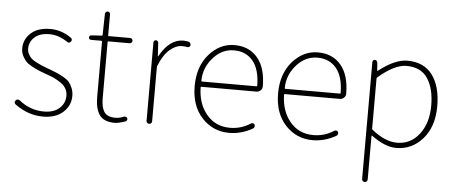

<svg xmlns="http://www.w3.org/2000/svg" viewBox="-57 -821 2865 1207"><g transform="rotate(5 1375.5 -217.5)"><path d="M228.5 12.7Q133.8 12.7 51.8 -47.9Q43.9 -52.7 43.9 -62.5Q43.9 -68.4 48.8 -73.2Q52.7 -79.1 60.5 -80.1Q68.4 -81.1 74.2 -76.2Q144.5 -19.5 231.4 -19.5Q293.9 -19.5 329.1 -51.3Q364.3 -83 364.3 -130.9Q364.3 -155.3 353 -175.3Q341.8 -195.3 320.3 -210Q298.8 -224.6 279.3 -233.9Q259.8 -243.2 232.4 -252.9Q229.5 -253.9 225.6 -254.9Q194.3 -266.6 177.7 -273.4Q161.1 -280.3 135.3 -293.9Q109.4 -307.6 96.2 -321.3Q83 -335 72.3 -356.4Q61.5 -377.9 61.5 -403.3Q61.5 -460.9 105.5 -500.5Q149.4 -540 227.5 -540Q298.8 -540 360.4 -496.1Q366.2 -492.2 367.2 -485.4Q368.2 -478.5 363.3 -472.7Q353.5 -459 338.9 -468.8Q283.2 -506.8 224.6 -506.8Q163.1 -506.8 130.9 -477.1Q98.6 -447.3 98.6 -405.3Q98.6 -386.7 106.9 -371.1Q115.2 -355.5 125 -345.7Q134.8 -335.9 154.8 -325.2Q174.8 -314.5 187.5 -309.1Q200.2 -303.7 225.6 -293.9Q232.4 -292 244.1 -287.1Q275.4 -275.4 291.5 -268.6Q307.6 -261.7 332.5 -248Q357.4 -234.4 369.6 -220.2Q381.8 -206.1 391.6 -183.1Q401.4 -160.2 401.4 -132.8Q401.4 -71.3 355 -29.3Q308.6 12.7 228.5 12.7Z M681.6 12.7Q612.3 12.7 585 -26.4Q557.6 -65.4 557.6 -139.6V-489.3Q557.6 -494.1 552.7 -494.1H487.3Q481.4 -494.1 477.5 -498Q473.6 -502 473.6 -507.8Q473.6 -513.7 477.5 -518.1Q481.4 -522.5 487.3 -522.5L552.7 -526.4Q557.6 -527.3 557.6 -531.2L560.5 -665Q561.5 -671.9 565.9 -676.3Q570.3 -680.7 576.7 -680.7Q583 -680.7 587.9 -676.3Q592.8 -671.9 592.8 -665V-531.2Q592.8 -527.3 596.7 -527.3H731.4Q738.3 -527.3 743.2 -522.5Q748 -517.6 748 -510.7Q748 -503.9 743.2 -499Q738.3 -494.1 731.4 -494.1H596.7Q592.8 -494.1 592.8 -489.3V-134.8Q592.8 -78.1 611.8 -48.8Q630.9 -19.5 684.6 -19.5Q707 -19.5 736.3 -31.2Q743.2 -33.2 749 -30.8Q754.9 -28.3 757.8 -22.5Q758.8 -19.5 758.8 -16.6Q758.8 -12.7 756.8 -9.8Q753.9 -3.9 748 -2Q703.1 12.7 681.6 12.7Z M879.9 -17.6V-511.7Q879.9 -518.6 884.3 -522.9Q888.7 -527.3 894.5 -527.3Q900.4 -527.3 905.3 -522.9Q910.2 -518.6 910.2 -511.7L915 -428.7Q915 -427.7 916 -427.7Q917 -427.7 918 -428.7Q979.5 -540 1066.4 -540Q1086.9 -540 1101.6 -535.2Q1108.4 -533.2 1111.3 -526.4Q1113.3 -522.5 1113.3 -518.6Q1113.3 -515.6 1113.3 -512.7Q1111.3 -505.9 1105 -502.9Q1098.6 -500 1091.8 -502Q1080.1 -504.9 1061.5 -504.9Q1022.5 -504.9 983.9 -471.7Q945.3 -438.5 917 -368.2Q915 -364.3 915 -359.4V-17.6Q915 -10.7 910.2 -5.4Q905.3 0 897.5 0Q889.6 0 884.8 -5.4Q879.9 -10.7 879.9 -17.6Z M1403.3 12.7Q1300.8 12.7 1231.4 -62Q1162.1 -136.7 1162.1 -261.7Q1162.1 -385.7 1230 -462.9Q1297.9 -540 1389.6 -540Q1482.4 -540 1535.6 -476.6Q1588.9 -413.1 1588.9 -296.9V-295.9Q1588.9 -281.2 1577.6 -271Q1566.4 -260.7 1551.8 -260.7H1205.1Q1200.2 -260.7 1200.2 -256.8Q1202.1 -152.3 1258.3 -85.9Q1314.5 -19.5 1405.3 -19.5Q1476.6 -19.5 1536.1 -58.6Q1542 -61.5 1548.8 -60.1Q1555.7 -58.6 1558.6 -52.7Q1561.5 -45.9 1559.6 -39.1Q1557.6 -32.2 1551.8 -28.3Q1480.5 12.7 1403.3 12.7ZM1201.2 -297.9Q1201.2 -293.9 1205.1 -293.9H1548.8Q1553.7 -293.9 1553.7 -297.9V-298.8Q1552.7 -401.4 1508.8 -454.1Q1464.8 -506.8 1389.6 -506.8Q1317.4 -506.8 1263.7 -450.2Q1201.2 -383.8 1201.2 -297.9Z M1929.7 12.7Q1827.1 12.7 1757.8 -62Q1688.5 -136.7 1688.5 -261.7Q1688.5 -385.7 1756.3 -462.9Q1824.2 -540 1916 -540Q2008.8 -540 2062 -476.6Q2115.2 -413.1 2115.2 -296.9V-295.9Q2115.2 -281.2 2104 -271Q2092.8 -260.7 2078.1 -260.7H1731.4Q1726.6 -260.7 1726.6 -256.8Q1728.5 -152.3 1784.7 -85.9Q1840.8 -19.5 1931.6 -19.5Q2002.9 -19.5 2062.5 -58.6Q2068.4 -61.5 2075.2 -60.1Q2082 -58.6 2085 -52.7Q2087.9 -45.9 2085.9 -39.1Q2084 -32.2 2078.1 -28.3Q2006.8 12.7 1929.7 12.7ZM1727.5 -297.9Q1727.5 -293.9 1731.4 -293.9H2075.2Q2080.1 -293.9 2080.1 -297.9V-298.8Q2079.1 -401.4 2035.2 -454.1Q1991.2 -506.8 1916 -506.8Q1843.8 -506.8 1790 -450.2Q1727.5 -383.8 1727.5 -297.9Z M2300.8 -416Q2296.9 -413.1 2296.9 -409.2V-92.8Q2296.9 -87.9 2300.8 -85Q2383.8 -17.6 2460.9 -17.6Q2545.9 -17.6 2600.1 -87.9Q2654.3 -158.2 2654.3 -268.6Q2654.3 -376 2611.8 -439.9Q2569.3 -503.9 2477.5 -503.9Q2403.3 -503.9 2300.8 -416ZM2261.7 227.5V-508.8Q2261.7 -515.6 2266.1 -520Q2270.5 -524.4 2276.4 -524.4Q2282.2 -524.4 2287.1 -520Q2292 -515.6 2293 -508.8L2296.9 -457Q2296.9 -456.1 2297.9 -456.1Q2298.8 -456.1 2299.8 -457Q2402.3 -537.1 2480.5 -537.1Q2585 -537.1 2638.7 -465.3Q2692.4 -393.6 2692.4 -268.6Q2692.4 -138.7 2624.5 -61.5Q2556.6 15.6 2458 15.6Q2386.7 15.6 2300.8 -47.9Q2296.9 -49.8 2296.9 -45.9V227.5Q2296.9 235.4 2292 240.7Q2287.1 246.1 2279.3 246.1Q2271.5 246.1 2266.6 240.7Q2261.7 235.4 2261.7 227.5Z"/></g></svg>

Font: Gen Jyuu Gothic ExtraLight
Style: Regular
Weight: 100
Designer: [Source Han Sans]
Ryoko NISHIZUKA  (kana & ideographs); Paul D. Hunt (Latin, Greek & Cyrillic); Wenlong ZHANG  (bopomofo
Version: Version 1.002.20150607